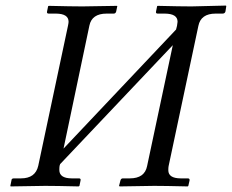

<svg xmlns="http://www.w3.org/2000/svg" viewBox="-20 -667 832 689"><path d="M691.9 -574.2 585 -70.8Q584 -65.9 584 -56.2Q584 -27.3 627.9 -26.9H653.8Q661.6 -26.9 660.2 -19L655.8 0L653.8 2Q570.8 0 533.2 0Q533.2 0 409.2 2L407.2 0L412.1 -19Q414.1 -26.9 420.9 -26.9H445.8Q499 -26.9 507.8 -70.8L600.1 -504.9L195.8 -78.1L193.8 -71.8Q192.9 -65.9 192.9 -57.1Q192.9 -27.3 236.8 -26.9H263.2Q271 -26.9 269 -19L265.1 0L262.2 2Q180.2 0 142.1 0Q142.1 0 18.1 2L17.1 0L21 -19Q21 -26.9 29.8 -26.9H55.2Q106.9 -26.9 117.2 -71.8L224.1 -575.2Q226.1 -585 226.1 -588.9Q226.1 -617.7 181.2 -618.2H154.8Q147 -618.2 148.9 -626L152.8 -645L155.8 -646Q238.8 -644 275.9 -644Q275.9 -644 399.9 -646L400.9 -645L397 -626Q395 -618.2 388.2 -618.2H362.8Q309.6 -618.2 300.8 -575.2L208 -133.8L611.8 -561L615.2 -574.2Q617.2 -586.4 617.2 -588.9Q617.2 -617.7 571.8 -618.2H545.9Q538.1 -618.2 540 -626L543.9 -645L545.9 -646Q628.9 -644 667 -644Q667 -644 791 -647L792 -645L789.1 -626Q787.1 -618.2 778.8 -618.2H753.9Q700.7 -618.2 691.9 -574.2Z"/></svg>

Font: Linux Libertine
Style: Italic
Weight: 400
Italic angle: -12°
Designer: Philipp H. Poll
Foundry: Philipp H. Poll
Version: Version 5.1.6 ; ttfautohint (v0.9)